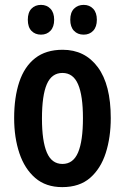

<svg xmlns="http://www.w3.org/2000/svg" viewBox="-20 -757 512 787"><path d="M434 -273Q434 -194 413.5 -130Q393 -66 349.5 -28Q306 10 235 10Q168 10 124.5 -27.5Q81 -65 59.5 -129Q38 -193 38 -273Q38 -358 59 -421Q80 -484 124 -518.5Q168 -553 237 -553Q328 -553 381 -481.5Q434 -410 434 -273ZM152 -271Q152 -179 172 -132Q192 -85 236 -85Q280 -85 300 -132Q320 -179 320 -273Q320 -365 300 -411.5Q280 -458 236 -458Q192 -458 172 -412Q152 -366 152 -271ZM94 -676Q94 -706 109 -721.5Q124 -737 148 -737Q172 -737 187 -721Q202 -705 202 -676Q202 -647 187 -631Q172 -615 148 -615Q124 -615 109 -630.5Q94 -646 94 -676ZM268 -676Q268 -706 283.5 -721.5Q299 -737 323 -737Q347 -737 362 -721Q377 -705 377 -676Q377 -647 362 -631Q347 -615 323 -615Q298 -615 283 -631Q268 -647 268 -676Z"/></svg>

Font: Noto Sans Ethiopic ExtraCondensed SemiBold
Style: Regular
Weight: 600
Width: 2
Designer: Monotype Design Team
Foundry: Monotype Imaging Inc.
Version: Version 2.102; ttfautohint (v1.8.4.7-5d5b)